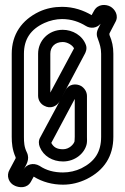

<svg xmlns="http://www.w3.org/2000/svg" viewBox="-20 -725 511 786"><path d="M234 -647C273 -647 305 -635 331 -619C350 -607 376 -609 392 -628L382 -608C374 -592 375 -579 381 -565C388 -546 394 -528 394 -505V-165C394 -104 369 -64 313 -36C290 -25 264 -19 238 -19C202 -19 170 -27 142 -46C116 -61 87 -52 76 -30C86 -48 104 -72 90 -101C79 -123 78 -142 78 -165V-505C78 -564 105 -605 162 -631C184 -641 210 -647 234 -647ZM234 -697C202 -697 170 -691 140 -677C69 -643 28 -584 28 -505V-165C28 -140 30 -112 44 -81V-77L19 -30C5 -6 15 25 42 36C58 43 91 48 107 18L118 -2C153 20 195 31 238 31C272 31 304 23 335 8C407 -28 444 -86 444 -165V-505C444 -533 439 -557 428 -582V-588L452 -634C468 -661 450 -688 432 -698C414 -708 381 -710 365 -681L355 -663C323 -682 282 -697 234 -697ZM237 -603C178 -603 136 -558 136 -505V-333C136 -314 147 -299 161 -292C186 -278 213 -289 225 -312L328 -506C331 -512 337 -525 332 -540C318 -580 277 -603 237 -603ZM237 -553C256 -553 277 -540 283 -527L186 -346V-505C186 -532 204 -553 237 -553ZM238 -64C288 -64 327 -98 335 -136C337 -147 336 -155 336 -165V-332C336 -350 325 -365 312 -373C292 -384 261 -382 248 -355L145 -163C137 -150 138 -135 143 -123C158 -86 195 -64 238 -64ZM238 -114C212 -114 199 -123 190 -140L286 -320V-165C286 -156 285 -150 285 -146C282 -135 264 -114 238 -114Z"/></svg>

Font: DIN Rundschrift
Style: MittelKont
Weight: 400
Version: Version 1.027